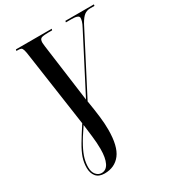

<svg xmlns="http://www.w3.org/2000/svg" viewBox="-222 -840 1095 1206"><g transform="rotate(-30 325.0 -237.0)"><path d="M178 240Q137 240 117 216Q97 192 97 153Q97 115 109 80Q121 45 146.5 2Q172 -41 213 -104L136 -638Q132 -669 127.5 -683Q123 -697 116 -700.5Q109 -704 95 -704H82L84 -714H344L341 -704H313Q281 -704 265 -699Q249 -694 249 -667Q249 -658 251.5 -641Q254 -624 257 -600L308 -221L513 -618Q527 -644 531 -658.5Q535 -673 535 -683Q535 -704 482 -704H441L443 -714H650L648 -704H617Q593 -704 575 -691Q557 -678 536 -641L311 -206Q323 -133 329 -82.5Q335 -32 335 12Q335 132 293.5 186Q252 240 178 240ZM163 228Q197 228 214.5 192.5Q232 157 232 94Q232 48 226 0.5Q220 -47 215 -90Q170 -25 147 18.5Q124 62 115.5 93.5Q107 125 107 154Q107 189 123.5 208.5Q140 228 163 228Z"/></g></svg>

Font: Noto Serif Display ExtraCondensed SemiBold
Style: Italic
Weight: 600
Width: 2
Italic angle: -12°
Designer: Monotype Design Team
Foundry: Monotype Imaging Inc.
Version: Version 2.009